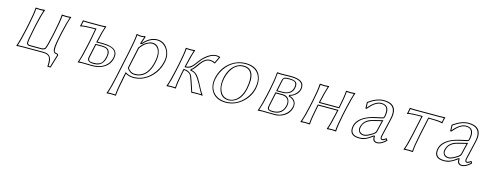

<svg xmlns="http://www.w3.org/2000/svg" viewBox="-27 -1095 5020 1985"><g transform="rotate(15 2483.0 -102.0)"><path d="M499.5 -200.2Q470.7 -65.4 487.8 -41Q494.1 -33.2 503.9 -32.2Q529.8 -29.8 529.8 -15.6Q529.8 -13.2 529.3 -11.2L488.3 125L485.8 127.9H453.6L452.6 125Q457.5 46.9 438.5 22.9Q419.4 0 376 0H140.1L87.4 2.9L86.9 0Q111.3 -68.8 139.6 -200.2L149.9 -250Q174.3 -367.2 178.2 -429.2L180.7 -432.1Q182.6 -432.1 228 -429.2L277.8 -432.1L278.3 -429.2Q255.4 -367.7 230 -250L219.7 -200.2Q194.8 -82.5 196.3 -54.2Q205.1 -41.5 219.7 -41H351.6Q368.2 -42 380.4 -54.2Q394 -82 419.4 -200.2L429.7 -249Q453.6 -362.3 458 -429.2L460.9 -432.1Q462.9 -432.1 509.3 -429.2L558.6 -432.1L559.1 -429.2Q533.2 -359.4 509.8 -249ZM489.7 -202.1 500 -251Q522.5 -355.5 545.4 -420.4Q528.8 -418.9 509.3 -418.9Q484.9 -418.9 467.8 -420.9Q462.9 -355.5 439.5 -247.1L429.2 -197.8Q403.8 -79.1 389.6 -49.3L388.7 -47.9L387.7 -46.9Q371.1 -31.2 351.6 -30.8H219.7Q197.8 -31.7 188 -48.8L186.5 -50.8V-53.2Q184.6 -82 210 -202.1L220.2 -252Q244.1 -363.8 264.2 -420.4Q247.1 -418.9 228 -418.9Q204.1 -418.9 187.5 -420.9Q183.6 -359.9 159.7 -248L149.4 -197.8Q123.5 -75.2 100.6 -8.3Q119.6 -9.8 140.1 -9.8H376Q454.1 -9.8 462.4 63.5Q463.9 75.2 463.9 87.9Q463.9 101.1 462.9 118.2H480L519.5 -13.7Q520.5 -19 514.2 -20.5Q509.3 -21.5 502.9 -22Q465.3 -26.9 471.7 -97.2Q475.1 -133.3 489.7 -202.1Z M806.6 -250Q806.6 -250 830.1 -374Q705.6 -374 671.9 -362.8L670.4 -366.2Q678.2 -389.2 683.6 -429.2L686 -431.2Q715.8 -429.2 740.7 -429.2H884.8Q884.8 -429.2 933.1 -432.1L934.6 -429.2Q910.6 -364.3 888.7 -258.8L888.2 -255.9H944.8Q1121.1 -253.9 1097.7 -136.2Q1078.1 -44.9 984.9 -12.2Q943.8 1.5 895 2Q875 2 844.2 1Q813 0 793.5 0L744.1 2.9L743.7 0Q766.6 -61 791.5 -179.2ZM1015.1 -126Q1032.2 -205.1 973.1 -216.8Q960.9 -218.8 947.3 -219.2H880.4L850.6 -79.1Q843.3 -43.5 872.1 -36.6Q884.8 -34.2 903.8 -34.2Q967.8 -34.2 993.7 -70.3Q1007.8 -92.3 1015.1 -126ZM816.4 -248 801.3 -176.8Q777.3 -64.5 757.3 -8.8Q774.4 -10.3 793.5 -9.8Q813.5 -9.8 844.7 -8.8Q875.5 -7.8 895 -7.8Q1020.5 -7.8 1069.3 -90.8Q1082 -112.8 1087.9 -138.2Q1104.5 -216.8 1023.9 -237.8Q1018.6 -239.3 1014.2 -239.7Q984.4 -245.6 944.8 -246.1H875.5L878.9 -261.2Q900.9 -363.3 920.9 -420.4Q904.3 -418.9 884.8 -418.9H740.7Q718.8 -418.9 692.9 -420.4Q689 -394.5 683.6 -376Q733.9 -384.3 830.1 -383.8H841.8L839.8 -372.6Q831.1 -318.4 816.4 -248ZM1024.9 -124Q1006.3 -37.6 935.5 -26.4Q920.9 -24.4 903.8 -23.9Q839.4 -25.4 838.4 -64Q838.4 -72.3 840.3 -81.1L872.1 -229H947.3Q1028.8 -227.5 1029.3 -159.7Q1028.8 -143.6 1024.9 -124Z M1167.5 32.2 1224.1 -234.9Q1254.9 -379.4 1256.8 -436L1259.3 -439Q1292.5 -432.1 1309.1 -432.1Q1328.1 -432.6 1346.2 -439Q1354 -437 1353.5 -429.2Q1329.6 -360.4 1329.6 -359.9H1331.5Q1400.9 -438.5 1478.5 -439Q1553.7 -439 1594.2 -372.1Q1630.9 -311 1615.2 -234.9Q1589.4 -113.8 1495.6 -43.5Q1423.8 9.8 1340.8 9.8Q1292.5 9.3 1256.8 -12.2L1247.6 32.2Q1219.2 165 1214.8 231.9L1211.9 234.9Q1210 234.9 1165 231.9L1115.2 234.9L1114.7 231.9Q1138.7 168.5 1167.5 32.2ZM1318.4 -300.8 1270.5 -77.1Q1298.8 -34.2 1344.2 -34.2Q1464.8 -34.2 1506.8 -182.1Q1510.3 -195.3 1513.2 -208Q1538.1 -324.2 1486.3 -366.7Q1466.3 -382.3 1439.5 -382.8Q1394.5 -382.8 1348.1 -337.9Q1330.6 -320.3 1318.4 -300.8ZM1177.2 34.2Q1150.4 160.6 1128.4 223.1Q1145 221.7 1165 222.2Q1189 222.2 1205.6 223.6Q1210.9 156.2 1237.3 29.8L1250 -27.8L1261.7 -20.5Q1296.4 0 1340.8 0Q1448.2 0 1528.3 -86.4Q1586.9 -150.4 1605.5 -237.3Q1623.5 -323.2 1574.7 -382.8Q1545.4 -417.5 1504.4 -426.3Q1491.2 -428.7 1478.5 -429.2Q1404.3 -427.7 1339.4 -353.5L1335.9 -350.1H1315.9L1319.8 -363.3Q1331.1 -397.9 1341.8 -426.8Q1324.7 -421.9 1309.1 -421.9Q1291.5 -421.9 1266.6 -427.2Q1262.2 -366.2 1233.9 -232.9ZM1308.6 -304.7 1309.6 -306.2Q1348.1 -367.7 1409.2 -387.7Q1425.3 -393.1 1439.5 -393.1Q1500.5 -393.1 1522 -329.6Q1530.3 -303.7 1530.8 -272Q1530.3 -240.7 1522.9 -206.1Q1491.2 -56.2 1387.7 -29.3Q1366.7 -23.9 1344.2 -23.9Q1292.5 -25.4 1262.2 -71.8L1259.8 -75.2Z M1757.3 -250Q1782.7 -369.6 1785.2 -429.2L1786.6 -432.1Q1788.6 -432.1 1835 -429.2Q1835 -429.2 1883.8 -432.1L1885.3 -429.2Q1865.2 -374.5 1836.9 -250L1835.9 -245.1Q1879.9 -246.1 1914.1 -289.6Q1919.9 -296.9 1931.2 -312.5Q1951.2 -340.3 1963.4 -354Q2022 -420.4 2085.4 -436Q2099.1 -439 2111.3 -439Q2129.9 -438.5 2150.9 -432.1L2153.8 -428.2L2118.2 -354L2109.9 -352.1Q2093.8 -366.2 2054.7 -366.2Q2024.4 -365.2 1993.2 -335Q1977.1 -319.3 1940.4 -266.1Q1917.5 -233.9 1901.4 -227.1L1900.9 -225.1Q1944.8 -217.3 1971.2 -184.1Q1979 -173.8 1989.7 -158.2Q2003.9 -136.7 2043 -61.5Q2061 -27.8 2081.1 0L2078.6 2.9Q2064 0 2026.9 0Q1986.8 0 1960.4 2.9Q1953.1 -16.1 1920.9 -112.8Q1903.8 -164.6 1893.1 -177.7Q1872.1 -201.2 1827.6 -204.6L1821.8 -179.2Q1797.4 -63 1793.9 0L1791.5 2.9Q1789.6 2.9 1744.1 0L1694.3 2.9L1693.8 0Q1716.8 -61 1742.2 -179.2ZM1767.1 -248 1752 -176.8Q1728 -64.5 1708 -8.8Q1725.1 -10.3 1744.1 -9.8Q1768.1 -9.8 1784.7 -8.3Q1788.6 -69.8 1812 -181.2L1819.3 -215.3L1828.1 -214.8Q1890.6 -210 1913.1 -163.6Q1918.5 -151.9 1930.7 -116.2Q1963.9 -16.1 1965.1 -12.9Q1966.3 -9.8 1966.8 -7.8Q1995.6 -10.3 2026.9 -9.8Q2044.9 -9.8 2062.5 -8.8Q2050.3 -26.9 2012.2 -100.1Q1997.1 -128.4 1981.4 -152.3Q1954.1 -193.8 1933.1 -204.6Q1918.9 -211.4 1898.9 -215.3L1889.2 -216.8L1892.6 -234.4L1897.5 -236.3Q1910.6 -241.7 1938.5 -282.7Q1965.8 -322.3 1986.3 -342.3Q2021.5 -375.5 2054.7 -376Q2094.2 -375.5 2111.8 -363.3L2141.1 -424.3Q2125.5 -428.7 2111.3 -429.2Q2054.2 -429.2 1988.3 -365.7Q1978.5 -356.4 1970.7 -347.2Q1959.5 -334.5 1940.9 -308.6Q1906.2 -259.8 1881.3 -246.1Q1860.8 -235.8 1836.4 -234.9H1823.7L1827.1 -252Q1854 -371.1 1871.6 -420.4Q1855.5 -418.9 1835 -418.9Q1811 -418.9 1794.9 -420.9Q1791 -361.3 1767.1 -248Z M2410.2 -397.9Q2326.7 -397.9 2277.3 -304.7Q2258.8 -269 2250 -228Q2231.9 -143.1 2262.7 -84Q2291.5 -31.7 2351.1 -30.8Q2412.1 -30.8 2456.1 -87.4Q2486.3 -127 2499.5 -187Q2542.5 -397 2410.2 -397.9ZM2155.3 -205.1Q2181.2 -326.7 2276.9 -392.6Q2345.2 -439 2425.8 -439Q2555.7 -439 2590.8 -336.9Q2609.4 -281.7 2595.2 -213.9Q2575.2 -119.1 2497.1 -53.2Q2421.9 9.3 2328.6 9.8Q2216.8 9.8 2171.4 -71.8Q2139.6 -130.9 2155.3 -205.1ZM2410.2 -408.2Q2507.8 -408.2 2519 -305.2Q2520.5 -292 2520.5 -278.8Q2520 -237.8 2509.3 -185.1Q2483.9 -65.4 2398.4 -30.8Q2374 -21.5 2351.1 -21Q2265.1 -21 2241.2 -113.8Q2234.4 -141.6 2234.4 -172.4Q2234.9 -202.1 2240.2 -230Q2262.2 -334.5 2329.1 -381.8Q2366.7 -407.7 2410.2 -408.2ZM2165 -203.1Q2145 -108.4 2200.2 -48.8Q2232.4 -15.1 2281.7 -4.9Q2304.2 -0.5 2328.6 0Q2443.8 0 2523.9 -94.2Q2571.3 -150.4 2585.4 -216.3Q2607.9 -321.8 2553.7 -381.3Q2523.4 -413.6 2475.1 -424.3Q2451.7 -429.2 2425.8 -429.2Q2311.5 -429.2 2233.4 -340.8Q2182.1 -282.2 2165 -203.1Z M2720.2 0Q2720.2 0 2670.9 2.9L2670.4 0Q2696.3 -69.8 2719.7 -180.2L2734.4 -249Q2757.3 -356.9 2761.7 -429.2L2763.2 -432.1Q2765.1 -432.1 2811.5 -429.2Q2830.6 -429.2 2860.4 -430.2Q2890.6 -431.2 2909.2 -431.2Q3057.6 -431.2 3051.8 -340.8Q3050.8 -331.5 3049.3 -323.2Q3039.1 -275.4 2985.8 -244.1Q2967.3 -233.4 2953.6 -231L2953.1 -229Q3009.8 -211.4 3021 -164.6Q3024.9 -145.5 3021 -125Q3003.4 -43.5 2919.9 -10.7Q2886.2 2 2853 2Q2772 2 2742.7 0.5Q2731.4 0 2720.2 0ZM2807.6 -216.8 2777.8 -77.1Q2771 -43.9 2786.6 -37.1Q2798.3 -32.2 2825.2 -32.2Q2923.8 -33.7 2943.4 -123Q2956.1 -182.6 2915.5 -206.5Q2897.5 -216.8 2873.5 -216.8ZM2814.9 -251H2872.1Q2940.9 -251 2967.3 -300.8Q2972.7 -312 2975.1 -323.2Q2986.8 -378.9 2945.8 -389.2Q2929.7 -393.1 2901.9 -393.1Q2853.5 -393.1 2845.7 -382.3Q2841.3 -375.5 2837.9 -358.9ZM2720.2 -9.8Q2731.9 -9.8 2743.2 -9.3Q2774.4 -7.8 2853 -7.8Q2920.9 -7.8 2969.2 -53.2Q3001.5 -84.5 3011.2 -127Q3023.9 -186 2966.3 -213.4Q2958 -217.3 2950.2 -219.2L2941.4 -222.2L2945.3 -239.7L2952.1 -240.7Q2981 -244.6 3012.2 -277.8Q3033.7 -301.3 3039.6 -325.2Q3054.7 -397.5 2973.6 -415Q2972.2 -415.5 2971.7 -415.5Q2944.3 -420.9 2909.2 -420.9Q2890.6 -420.9 2860.8 -419.9Q2831.1 -418.9 2811.5 -418.9Q2787.6 -418.9 2771 -420.9Q2765.6 -350.1 2744.1 -247.1L2729.5 -177.7Q2707 -73.2 2684.1 -8.8Q2700.2 -9.8 2720.2 -9.8ZM2799.3 -227.1H2873.5Q2933.6 -227.1 2951.2 -176.8Q2956.1 -161.6 2956.1 -146Q2955.6 -133.3 2953.1 -121.1Q2930.7 -22.9 2825.2 -22Q2769.5 -22 2765.6 -50.3Q2765.1 -54.2 2765.1 -56.6Q2765.6 -65.9 2768.1 -79.1ZM2802.7 -241.2 2828.1 -360.8Q2834.5 -390.6 2853 -397.9Q2868.7 -402.8 2901.9 -402.8Q2973.1 -402.8 2985.4 -367.7Q2988.3 -357.9 2988.3 -346.7Q2987.8 -334.5 2984.9 -320.8Q2973.6 -267.6 2918 -248.5Q2896 -241.2 2872.1 -241.2Z M3552.2 -250 3537.1 -179.2Q3512.7 -63 3509.3 0L3506.3 2.9Q3504.4 2.9 3459 0Q3459 0 3409.7 2.9L3409.2 0Q3432.1 -61 3457 -179.2L3463.4 -209H3263.7L3257.3 -180.2Q3233.4 -66.9 3229 0L3226.6 2.9Q3224.6 2.9 3178.2 0Q3178.2 0 3128.4 2.9L3127.9 0Q3153.8 -69.8 3177.2 -180.2L3191.9 -249Q3214.8 -356.9 3219.2 -429.2L3220.7 -432.1Q3222.7 -432.1 3269 -429.2Q3269 -429.2 3318.8 -432.1L3320.3 -429.2Q3294.9 -356.9 3272 -249V-248H3471.7L3472.2 -250Q3497.6 -369.6 3500.5 -429.2L3502 -432.1Q3503.9 -432.1 3550.3 -429.2Q3550.3 -429.2 3599.1 -432.1L3600.1 -429.2Q3580.1 -374 3552.2 -250ZM3542.5 -252Q3569.3 -371.1 3586.4 -420.4Q3570.3 -418.9 3550.3 -418.9Q3526.4 -418.9 3509.8 -420.9Q3505.9 -361.3 3481.9 -248L3480 -237.8H3259.8L3262.2 -251Q3284.7 -355 3306.6 -420.4Q3289.1 -418.9 3269 -418.9Q3245.1 -418.9 3229 -420.9Q3223.6 -350.1 3201.7 -247.1L3187 -177.7Q3164.6 -73.2 3142.1 -8.8Q3158.7 -10.3 3178.2 -9.8Q3202.6 -9.8 3219.7 -8.3Q3224.6 -73.7 3247.6 -182.1L3255.4 -219.2H3476.1L3466.8 -176.8Q3442.9 -64.5 3422.9 -8.8Q3439.9 -10.3 3459 -9.8Q3482.9 -9.8 3499.5 -8.3Q3503.4 -69.8 3527.3 -181.2Z M3982.9 -76.2Q3976.1 -45.4 3992.2 -44.9Q4003.9 -45.9 4032.7 -65.9L4035.2 -64L4046.9 -43Q3994.1 9.8 3947.8 9.8Q3901.4 9.8 3899.4 -39.1Q3899.4 -43.9 3899.9 -47.9H3897.9Q3833 1 3789.1 7.8Q3773.9 9.8 3756.3 9.8Q3664.6 9.8 3658.7 -59.6Q3657.2 -77.6 3661.6 -98.1Q3677.7 -174.3 3776.9 -218.8Q3810.5 -233.9 3849.1 -243.2L3941.9 -264.2Q3948.2 -267.6 3950.2 -275.9Q3973.6 -387.2 3899.9 -393.6Q3893.1 -394 3885.3 -394Q3827.6 -394 3760.3 -313Q3756.3 -308.6 3753.4 -305.2L3740.7 -306.2L3738.8 -373L3742.7 -377Q3827.6 -438.5 3903.8 -439Q4038.6 -439 4035.2 -322.3Q4034.2 -300.8 4029.3 -276.9Q4028.3 -272.5 4013.7 -208.5Q3986.8 -93.8 3982.9 -76.2ZM3938 -223.1 3853.5 -202.1Q3770 -181.6 3749 -123.5Q3745.6 -113.3 3743.2 -102.1Q3734.9 -63.5 3767.1 -47.4Q3780.3 -41 3796.4 -41Q3830.1 -41.5 3891.6 -84Q3907.2 -95.7 3911.1 -109.9ZM3973.1 -78.1Q3977.1 -95.7 4004.4 -212.4Q4019 -274.4 4019.5 -278.8Q4044.9 -403.3 3947.8 -424.8Q3927.7 -428.7 3903.8 -429.2Q3830.1 -428.7 3749 -369.1L3750.5 -316.9Q3822.3 -403.8 3885.3 -403.8Q3964.8 -403.8 3966.3 -327.1Q3966.3 -325.2 3966.3 -324.2Q3965.8 -301.3 3960 -273.9Q3955.6 -258.8 3944.8 -254.4L3851.6 -233.4Q3731 -206.1 3686.5 -133.8Q3675.3 -114.7 3671.4 -95.7Q3656.2 -17.6 3724.6 -2.9Q3739.7 0 3756.3 0Q3808.1 0 3853.5 -28.8Q3870.1 -39.6 3891.6 -56.2L3894.5 -58.1H3910.6L3909.7 -47.4Q3908.2 -1.5 3947.8 0Q3989.3 -1 4034.2 -44.9L4030.3 -52.2Q4006.8 -35.2 3992.2 -35.2Q3972.7 -35.2 3971.2 -58.1Q3971.2 -60.1 3970.7 -61Q3971.2 -69.3 3973.1 -78.1ZM3951.7 -236.8 3920.9 -107.9Q3916 -88.4 3897 -75.7Q3832 -30.8 3796.4 -30.8Q3749.5 -30.8 3735.4 -68.8Q3731.9 -79.6 3731.9 -89.8Q3732.4 -97.2 3733.4 -104Q3748.5 -174.8 3819.3 -202.1Q3834.5 -208 3851.1 -211.9Z M4321.3 -374Q4196.8 -374 4170.9 -362.8L4169.4 -366.2Q4177.2 -389.2 4182.6 -429.2L4185.1 -431.2Q4214.8 -429.2 4239.7 -429.2H4505.9Q4531.2 -429.2 4561 -431.2L4563 -429.2Q4551.3 -388.2 4549.3 -366.2L4546.9 -362.8Q4546.9 -362.8 4512.7 -369.6Q4470.7 -374 4400.9 -374L4359.9 -180.2Q4335 -63 4331.5 0L4329.1 2.9Q4327.1 2.9 4281.7 0L4231.9 2.9L4231.4 0Q4254.4 -61.5 4279.8 -180.2ZM4321.3 -383.8H4333.5L4289.6 -177.7Q4265.6 -64.9 4245.6 -8.8Q4262.7 -10.3 4281.7 -9.8Q4305.7 -9.8 4322.3 -8.3Q4326.7 -70.8 4350.1 -182.1L4393.1 -383.8H4400.9Q4501 -383.8 4540.5 -375.5Q4543.5 -394.5 4549.8 -420.4Q4524.9 -418.9 4505.9 -418.9H4239.7Q4217.8 -418.9 4191.9 -420.4Q4188 -394.5 4183.1 -376Q4228.5 -383.8 4321.3 -383.8Z M4889.6 -76.2Q4882.8 -45.4 4898.9 -44.9Q4910.6 -45.9 4939.5 -65.9L4941.9 -64L4953.6 -43Q4900.9 9.8 4854.5 9.8Q4808.1 9.8 4806.2 -39.1Q4806.2 -43.9 4806.6 -47.9H4804.7Q4739.7 1 4695.8 7.8Q4680.7 9.8 4663.1 9.8Q4571.3 9.8 4565.4 -59.6Q4564 -77.6 4568.4 -98.1Q4584.5 -174.3 4683.6 -218.8Q4717.3 -233.9 4755.9 -243.2L4848.6 -264.2Q4855 -267.6 4856.9 -275.9Q4880.4 -387.2 4806.6 -393.6Q4799.8 -394 4792 -394Q4734.4 -394 4667 -313Q4663.1 -308.6 4660.2 -305.2L4647.5 -306.2L4645.5 -373L4649.4 -377Q4734.4 -438.5 4810.5 -439Q4945.3 -439 4941.9 -322.3Q4940.9 -300.8 4936 -276.9Q4935.1 -272.5 4920.4 -208.5Q4893.6 -93.8 4889.6 -76.2ZM4844.7 -223.1 4760.3 -202.1Q4676.8 -181.6 4655.8 -123.5Q4652.3 -113.3 4649.9 -102.1Q4641.6 -63.5 4673.8 -47.4Q4687 -41 4703.1 -41Q4736.8 -41.5 4798.3 -84Q4814 -95.7 4817.9 -109.9ZM4879.9 -78.1Q4883.8 -95.7 4911.1 -212.4Q4925.8 -274.4 4926.3 -278.8Q4951.7 -403.3 4854.5 -424.8Q4834.5 -428.7 4810.5 -429.2Q4736.8 -428.7 4655.8 -369.1L4657.2 -316.9Q4729 -403.8 4792 -403.8Q4871.6 -403.8 4873 -327.1Q4873 -325.2 4873 -324.2Q4872.6 -301.3 4866.7 -273.9Q4862.3 -258.8 4851.6 -254.4L4758.3 -233.4Q4637.7 -206.1 4593.3 -133.8Q4582 -114.7 4578.1 -95.7Q4563 -17.6 4631.3 -2.9Q4646.5 0 4663.1 0Q4714.8 0 4760.3 -28.8Q4776.9 -39.6 4798.3 -56.2L4801.3 -58.1H4817.4L4816.4 -47.4Q4814.9 -1.5 4854.5 0Q4896 -1 4940.9 -44.9L4937 -52.2Q4913.6 -35.2 4898.9 -35.2Q4879.4 -35.2 4877.9 -58.1Q4877.9 -60.1 4877.4 -61Q4877.9 -69.3 4879.9 -78.1ZM4858.4 -236.8 4827.6 -107.9Q4822.8 -88.4 4803.7 -75.7Q4738.8 -30.8 4703.1 -30.8Q4656.2 -30.8 4642.1 -68.8Q4638.7 -79.6 4638.7 -89.8Q4639.2 -97.2 4640.1 -104Q4655.3 -174.8 4726.1 -202.1Q4741.2 -208 4757.8 -211.9Z"/></g></svg>

Font: Linux Biolinum Outline O
Style: Italic
Weight: 400
Italic angle: -12°
Designer: Philipp H. Poll
Foundry: Philipp H. Poll
Version: Version 0.6.2